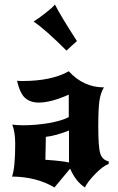

<svg xmlns="http://www.w3.org/2000/svg" viewBox="-20 -798 518 846"><path d="M182 -195 180 -94Q254 -89 284 -82V-223Q227 -200 182 -195ZM438 -413Q423 -389 418 -353Q413 -317 413 -241Q413 -149 422 -121Q431 -93 459 -87V-76Q433 -66 399.5 -31.5Q366 3 354 28Q313 1 289 -55L220 28Q141 -19 33 -20Q47 -58 47 -165Q47 -216 34 -249Q56 -246 82 -246Q139 -246 196 -256Q253 -266 283 -282V-381Q204 -346 151 -346Q114 -346 91 -366Q68 -386 55 -442Q58 -442 63.5 -441.5Q69 -441 78 -441Q207 -441 283 -484Q348 -413 438 -413ZM319 -617Q308 -608 295 -595.5Q282 -583 273 -575Q179 -669 128 -703Q146 -714 178.5 -739Q211 -764 222 -778Q248 -727 319 -617Z"/></svg>

Font: NewRocker
Style: Regular
Weight: 400
Designer: Pablo Impallari, Brenda Gallo, Rodrigo Fuenzalida
Foundry: Pablo Impallari, Brenda Gallo, Rodrigo Fuenzalida
Version: Version 1.000